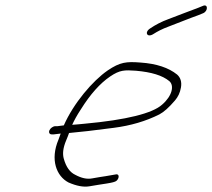

<svg xmlns="http://www.w3.org/2000/svg" viewBox="-20 -711 778 703"><path d="M542.6 -587C555.1 -595 573.3 -605 598.1 -614C637.9 -629 671.3 -643 705.1 -655L722.3 -662C742.5 -669 743 -699 721.8 -689L704.6 -682C670.8 -670 637.4 -656 596.7 -641C571.8 -632 549 -620 529.9 -607C507.5 -593 518.5 -571 542.6 -587ZM244.3 -254C251.1 -269 261.1 -288 276.3 -311C310.7 -366 346.4 -406 383.3 -431C418.9 -455 435.9 -455 477.9 -452C534.3 -447 574.5 -435 599.9 -414C618.8 -398 610.8 -360 573.7 -328C538.6 -296 443 -272 289.6 -258C271.9 -256 256.6 -255 244.3 -254ZM161 -234C157.5 -226 161.2 -219 169.2 -219H177.2L202.2 -222L194.2 -200C162.8 -126 186.9 -66 230.6 -43C260.5 -30 285.9 -25 308.2 -29C330.4 -33 351.4 -36 370.3 -39C389.3 -42 402.2 -45 406.5 -49C417.3 -58 418.3 -77 401.8 -72L366.9 -66C355.2 -64 338.6 -62 318.3 -58C298.1 -54 277.7 -59 255.4 -71C236.3 -80 222.3 -99 213.8 -129C208.5 -147 210.4 -169 222.3 -197C226.4 -207 230.6 -217 232.8 -224C293.7 -230 304 -231 396.8 -243C458.4 -251 513.4 -267 563.3 -292C580.2 -301 598.2 -317 620.5 -343C631.6 -356 639.3 -371 642.6 -391C646 -411 641 -427 628.5 -438C597.4 -463 553.1 -478 494.4 -482C442.7 -486 420 -484 374.2 -453C319.2 -415 249.3 -333 213.7 -252C201 -250 192.7 -249 190.7 -249H182.7C174.7 -249 164.5 -242 161 -234Z"/></svg>

Font: MewTooHand
Style: UltIta
Weight: 400
Designer: Mew Too, Robert Jablonski
Version: Version 0.77